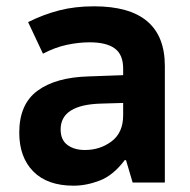

<svg xmlns="http://www.w3.org/2000/svg" viewBox="-20 -578 603 608"><path d="M213 10Q130 10 85.5 -35Q41 -80 41 -158Q41 -248 98.5 -290.5Q156 -333 260 -336L370 -340V-361Q370 -405 343.5 -424.5Q317 -444 264 -444Q229 -444 191.5 -436Q154 -428 116 -408L69 -508Q117 -532 167 -545Q217 -558 278 -558Q502 -558 502 -369V0H400L379 -71H375Q339 -23 296.5 -6.5Q254 10 213 10ZM249 -103Q297 -103 333.5 -130.5Q370 -158 370 -213V-252L302 -250Q172 -247 172 -168Q172 -135 193.5 -119Q215 -103 249 -103Z"/></svg>

Font: Noto Sans Mono SemiCondensed
Style: Bold
Weight: 700
Width: 4
Designer: Monotype Design Team
Foundry: Monotype Imaging Inc.
Version: Version 2.014